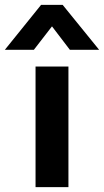

<svg xmlns="http://www.w3.org/2000/svg" viewBox="-83 -774 430 794"><path d="M64 -499H200V0H64ZM87 -754H176L327 -568H206L132 -665L57 -568H-63Z"/></svg>

Font: Bai Jamjuree
Style: Bold
Weight: 700
Designer: Katatrad Aksorn Co.,Ltd.
Foundry: Cadson Demak Co.,Ltd.
Version: Version 1.000; ttfautohint (v1.6)